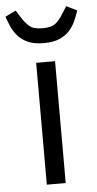

<svg xmlns="http://www.w3.org/2000/svg" viewBox="-80 -777 411 810"><g transform="rotate(-5 125.0 -371.5)"><path d="M165 0H85V-516H165ZM125 -596Q85 -596 58.5 -607.5Q32 -619 15.5 -638Q-1 -657 -10.5 -678.5Q-20 -700 -27 -721L18 -743L39 -710Q53 -688 70 -673.5Q87 -659 125 -659Q163 -659 180.5 -673.5Q198 -688 211 -710L232 -743L277 -721Q270 -700 260.5 -678.5Q251 -657 234.5 -638Q218 -619 191.5 -607.5Q165 -596 125 -596Z"/></g></svg>

Font: IBM Plex Sans
Style: Regular
Weight: 400
Designer: Mike Abbink, Paul van der Laan, Pieter van Rosmalen
Foundry: Bold Monday
Version: Version 3.201